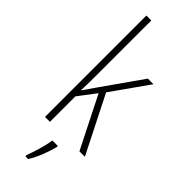

<svg xmlns="http://www.w3.org/2000/svg" viewBox="-320 -845 1018 1018"><g transform="rotate(45 189.5 -335.5)"><path d="M113 -436V-826H76V-66H113V-257L188 -356L334 -66H375L213 -387L360 -595H318L152 -359C138 -338 128 -323 112 -301H111C113 -347 113 -388 113 -436ZM233 4V-5H192C187 36 164 111 150 146V155H171C199 110 221 51 233 4Z"/></g></svg>

Font: Noto Sans Malayalam UI Condensed ExtraLight
Style: Regular
Weight: 200
Width: 3
Designer: Jelle Bosma - Monotype Design Team
Foundry: Monotype Imaging Inc.
Version: Version 2.104